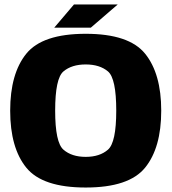

<svg xmlns="http://www.w3.org/2000/svg" viewBox="-20 -832 769 858"><path d="M363 6Q556.5 6 628.5 -82.8Q700.5 -171.5 700.5 -337.5Q700.5 -503 628.5 -592Q556.5 -681 363 -681Q169.5 -681 97.5 -592Q25.5 -503 25.5 -337.5Q25.5 -171.5 97.5 -82.8Q169.5 6 363 6ZM363 -131Q300.5 -131 263.5 -163.2Q226.5 -195.5 226.5 -337.5Q226.5 -481.5 263.5 -512.8Q300.5 -544 363 -544Q425.5 -544 462.5 -512.8Q499.5 -481.5 499.5 -337.5Q499.5 -195.5 462.5 -163.2Q425.5 -131 363 -131ZM298.5 -708.5H386L506 -812H387.5ZM222.5 -708.5H310.5L425 -812H310.5Z"/></svg>

Font: Anybody UltraCondensed Thin ExtraBold
Style: Regular
Weight: 800
Version: Version 1.111